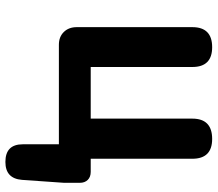

<svg xmlns="http://www.w3.org/2000/svg" viewBox="-67 -533 795 701"><g transform="rotate(90 330.5 -182.5)"><path d="M506.8 0H143.6Q114.3 0 96.7 -18.1Q79.1 -36.1 79.1 -65.4V-487.3Q79.1 -559.6 152.3 -559.6Q224.6 -559.6 224.6 -487.3V-116.2H413.1V-487.3Q413.1 -559.6 487.3 -559.6Q559.6 -559.6 559.6 -487.3V-116.2H607.4Q626 -116.2 636.7 -105.5Q647.5 -94.7 647.5 -76.2V-19.5L636.7 134.8Q631.8 195.3 571.3 195.3Q506.8 195.3 506.8 131.8Z"/></g></svg>

Font: GenSenMaruGothic TW TTF Bold
Style: Regular
Weight: 700
Version: Version 1.301